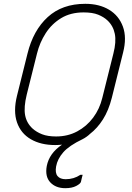

<svg xmlns="http://www.w3.org/2000/svg" viewBox="-20 -740 690 1006"><path d="M427 -720Q500 -720 551.5 -689Q603 -658 624 -600.5Q645 -543 625 -465L566 -228Q549 -161 519.5 -114.5Q490 -68 451 -38Q444 -31 433.5 -23.5Q423 -16 413 -11Q342 23 311.5 58Q281 93 274 132Q268 166 281.5 182.5Q295 199 324 199Q367 199 401 176H413Q411 184 408.5 193.5Q406 203 404 213Q401 223 379 234.5Q357 246 322 246Q272 246 243.5 215.5Q215 185 225 130Q238 63 305 18Q287 20 269 20Q194 20 141.5 -10.5Q89 -41 69 -99Q49 -157 69 -238L124 -459Q154 -581 230 -650.5Q306 -720 427 -720ZM120 -244Q104 -178 111.5 -137Q119 -96 150 -67Q171 -48 200.5 -36.5Q230 -25 274 -25Q335 -25 384.5 -51.5Q434 -78 468 -123.5Q502 -169 516 -227L574 -459Q590 -521 581.5 -563Q573 -605 543 -633Q524 -651 494.5 -663Q465 -675 418 -675Q350 -675 300.5 -645Q251 -615 219.5 -566Q188 -517 174 -460Z"/></svg>

Font: Recursive Sn Lnr St Lt
Style: Italic
Weight: 300
Italic angle: -15°
Version: Version 1.079;hotconv 1.0.112;makeotfexe 2.5.65598; ttfautoh